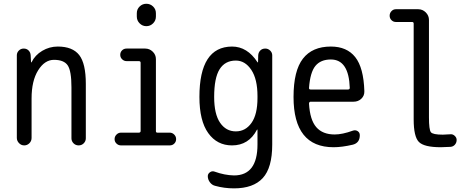

<svg xmlns="http://www.w3.org/2000/svg" viewBox="-20 -780 2540 1030"><path d="M70.3 -40V-483.4Q70.3 -498 81.1 -508.8Q91.8 -519.5 107.4 -519.5Q123 -519.5 133.3 -509.3Q143.6 -499 144.5 -483.4L146.5 -446.3Q146.5 -445.3 147.5 -445.3Q149.4 -445.3 149.4 -446.3Q168 -484.4 206.5 -507.3Q245.1 -530.3 290 -530.3Q369.1 -530.3 404.8 -484.9Q440.4 -439.5 440.4 -330.1V-38.1Q440.4 -22.5 429.2 -11.2Q418 0 401.9 0Q385.7 0 374.5 -11.2Q363.3 -22.5 363.3 -38.1V-311.5Q363.3 -399.4 343.3 -429.2Q323.2 -459 269.5 -459Q219.7 -459 184.6 -402.8Q149.4 -346.7 149.4 -252V-40Q149.4 -23.4 137.7 -11.7Q126 0 109.9 0Q93.8 0 82 -12.2Q70.3 -24.4 70.3 -40Z M628.9 0Q615.2 0 605 -9.8Q594.7 -19.5 594.7 -33.7Q594.7 -47.9 605 -58.1Q615.2 -68.4 628.9 -68.4H724.6Q733.4 -68.4 734.4 -76.2V-443.4Q734.4 -452.1 724.6 -452.1H659.2Q645.5 -452.1 635.3 -461.9Q625 -471.7 625 -485.8Q625 -500 634.8 -509.8Q644.5 -519.5 659.2 -519.5H758.8Q782.2 -519.5 799.3 -502.9Q816.4 -486.3 816.4 -462.9V-76.2Q816.4 -68.4 824.2 -68.4H890.6Q904.3 -68.4 914.6 -58.1Q924.8 -47.9 924.8 -33.7Q924.8 -19.5 915 -9.8Q905.3 0 890.6 0ZM713.9 -709Q713.9 -730.5 729 -745.1Q744.1 -759.8 765.1 -759.8Q786.1 -759.8 801.3 -745.1Q816.4 -730.5 816.4 -709V-691.4Q816.4 -669.9 801.3 -654.8Q786.1 -639.6 765.1 -639.6Q744.1 -639.6 729 -654.8Q713.9 -669.9 713.9 -691.4Z M1245.1 -455.1Q1187.5 -455.1 1158.2 -408.7Q1128.9 -362.3 1128.9 -259.8Q1128.9 -168 1160.6 -121.6Q1192.4 -75.2 1245.1 -75.2Q1296.9 -75.2 1329.1 -120.6Q1361.3 -166 1361.3 -254.9V-264.6Q1361.3 -355.5 1328.1 -405.3Q1294.9 -455.1 1245.1 -455.1ZM1224.6 0Q1144.5 0 1097.2 -65.9Q1049.8 -131.8 1049.8 -259.8Q1049.8 -529.3 1224.6 -530.3Q1306.6 -530.3 1361.3 -446.3Q1361.3 -445.3 1363.3 -445.3Q1364.3 -445.3 1364.3 -446.3L1365.2 -483.4Q1366.2 -499 1376.5 -509.3Q1386.7 -519.5 1403.3 -519.5Q1418 -519.5 1429.2 -508.8Q1440.4 -498 1440.4 -483.4V-4.9Q1440.4 120.1 1389.6 175.3Q1338.9 230.5 1235.4 230.5Q1182.6 230.5 1133.8 216.8Q1117.2 212.9 1106 197.8Q1094.7 182.6 1094.7 165Q1094.7 152.3 1106.4 144Q1118.2 135.7 1130.9 140.6Q1185.5 160.2 1235.4 161.1Q1361.3 161.1 1361.3 -4.9V-84Q1361.3 -85 1360.4 -85Q1358.4 -85 1358.4 -84Q1314.5 0 1224.6 0Z M1754.9 -460.9Q1700.2 -460.9 1671.9 -426.3Q1643.6 -391.6 1637.7 -307.6Q1637.7 -299.8 1646.5 -299.8H1846.7Q1855.5 -299.8 1856.4 -307.6Q1851.6 -460.9 1754.9 -460.9ZM1769.5 9.8Q1554.7 9.8 1554.7 -259.8Q1554.7 -400.4 1605 -465.3Q1655.3 -530.3 1754.9 -530.3Q1840.8 -530.3 1885.7 -473.6Q1930.7 -417 1934.6 -291Q1935.5 -266.6 1918.5 -250.5Q1901.4 -234.4 1877 -234.4H1646.5Q1638.7 -234.4 1637.7 -224.6Q1642.6 -136.7 1676.8 -97.7Q1710.9 -58.6 1775.4 -58.6Q1816.4 -58.6 1873 -79.1Q1886.7 -84 1898.4 -76.7Q1910.2 -69.3 1910.2 -54.7Q1910.2 -13.7 1873 -3.9Q1814.5 9.8 1769.5 9.8Z M2103.5 -662.1Q2089.8 -662.1 2080.1 -671.9Q2070.3 -681.6 2070.3 -695.8Q2070.3 -710 2080.1 -720.2Q2089.8 -730.5 2103.5 -730.5H2223.6Q2247.1 -730.5 2264.2 -713.4Q2281.2 -696.3 2281.2 -672.9V-150.4Q2281.2 -84 2291.5 -70.8Q2301.8 -57.6 2355.5 -57.6Q2367.2 -57.6 2394.5 -59.6Q2408.2 -61.5 2418.9 -51.8Q2429.7 -42 2429.7 -29.3Q2429.7 -14.6 2420.4 -3.9Q2411.1 6.8 2396.5 7.8Q2362.3 9.8 2344.7 9.8Q2254.9 9.8 2227.1 -18.6Q2199.2 -46.9 2199.2 -139.6V-653.3Q2199.2 -662.1 2190.4 -662.1Z"/></svg>

Font: Rounded Mgen+ 1m regular
Style: Regular
Weight: 400
Designer: [Source Han Sans]
Ryoko NISHIZUKA  (kana & ideographs); Paul D. Hunt (Latin, Greek & Cyrillic); Wenlong ZHANG  (bopomofo
Version: Version 1.059.20150602